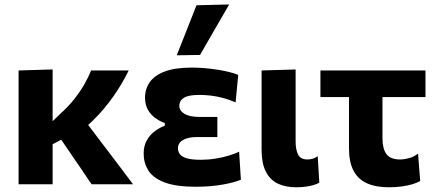

<svg xmlns="http://www.w3.org/2000/svg" viewBox="-20 -808 1911 842"><path d="M198.6 -169V-264.8L248.1 -312.4Q279.6 -340.7 304.7 -372.2Q329.8 -403.7 348.6 -435.9Q367.3 -468.2 379.4 -499H544.4Q534.5 -478.8 521.7 -456Q509 -433.3 493 -408.6Q476.9 -384 457.3 -358.3Q437.7 -332.6 413.9 -306.7Q390 -280.7 361.6 -255.1ZM61.5 0Q61.5 -53.7 61.5 -103.8Q61.5 -154 61.5 -216V-266Q61.5 -314 61.5 -352.9Q61.5 -391.8 61.5 -427.1Q61.5 -462.4 61.5 -499L210.8 -503.5Q210.8 -445.3 210.8 -392.9Q210.8 -340.6 210.8 -296.2Q210.8 -251.8 210.8 -217.6Q210.8 -158.9 210.8 -107.6Q210.8 -56.2 210.8 0ZM381.7 0Q371.4 -15.2 361.3 -29.8Q351.3 -44.3 341.6 -58.9Q331.9 -73.5 321.9 -88Q311.9 -102.4 301.6 -117.5L239 -209.3L342.7 -291.6L431.9 -174Q461.9 -134.5 496.1 -89.4Q530.4 -44.3 563.5 0Z M839.3 11Q750.3 11 700.3 -8.6Q650.3 -28.1 630.1 -61.1Q610 -94.2 610 -134.2Q610 -169.7 624.7 -194.3Q639.5 -218.9 660.9 -234.2Q682.3 -249.6 702.7 -256.4V-268.2Q681.8 -275.8 661.7 -289.9Q641.6 -304.1 628.8 -326.3Q616 -348.5 616 -380.3Q616 -417.7 636.6 -447.4Q657.1 -477.1 702.2 -494.3Q747.2 -511.6 821 -511.6Q849.2 -511.6 878.3 -509.1Q907.5 -506.6 935.1 -502.2Q962.7 -497.8 985.8 -492Q1008.9 -486.2 1024.7 -479.5L1013.2 -358.9Q983.9 -371.8 956.1 -378.9Q928.3 -386.1 902.7 -389Q877.1 -391.8 853.6 -391.8Q807.2 -391.8 786.9 -379.4Q766.5 -366.9 766.5 -343.8Q766.5 -321.9 789.4 -308.6Q812.3 -295.3 852.9 -295.3Q875.3 -295.3 895.2 -295.3Q915.1 -295.3 933.2 -295.3V-207Q912.9 -207 891.4 -207Q869.9 -207 843.4 -207Q805.5 -207 783 -194.2Q760.4 -181.3 760.4 -157.7Q760.4 -141.9 769.9 -130.6Q779.3 -119.3 801.1 -113.3Q822.8 -107.3 859.9 -107.3Q893.6 -107.3 925.3 -112.4Q957 -117.5 983.6 -125.7Q1010.3 -133.8 1028.6 -142.8L1036.4 -20Q1023.1 -14.3 1003.6 -8.9Q984.1 -3.5 959 1Q933.8 5.6 903.9 8.3Q873.9 11 839.3 11ZM755.1 -565.5Q776.9 -620.6 798.6 -675.6Q820.2 -730.5 841.6 -784.9L985 -788.4Q963.1 -750.5 941.5 -713.2Q919.9 -675.9 898.9 -639.5Q878 -603.1 857.4 -567.1Z M1278.1 13.3Q1230.9 13.3 1197.1 -3.4Q1163.2 -20.1 1145.2 -56.6Q1127.2 -93 1127.2 -151.7Q1127.2 -187.5 1127.2 -212.6Q1127.2 -237.7 1127.2 -266Q1127.2 -337.9 1127.2 -391.1Q1127.2 -444.2 1127.2 -499L1276.4 -503.3Q1276.4 -446.9 1276.4 -396Q1276.4 -345.1 1276.4 -302.3Q1276.4 -259.5 1276.4 -226.4V-188.1Q1276.4 -151.2 1287.3 -129.9Q1298.2 -108.7 1328 -108.7Q1339.1 -108.7 1350 -111.5Q1360.9 -114.3 1373.3 -122.8L1380.4 -6.9Q1369.8 -0.6 1353.7 3.9Q1337.6 8.4 1318.4 10.9Q1299.2 13.3 1278.1 13.3Z M1686 13.3Q1627.7 13.3 1588.6 -4.5Q1549.6 -22.3 1530.1 -59.9Q1510.5 -97.6 1510.5 -157.4Q1510.5 -190.2 1510.5 -224Q1510.5 -257.8 1510.5 -294.5Q1510.5 -331.2 1510.5 -372.4Q1510.5 -413.6 1510.5 -461.4H1657.3Q1657.3 -396.4 1657.3 -331.5Q1657.3 -266.6 1657.3 -201.4Q1657.3 -155.8 1674.8 -132.2Q1692.2 -108.7 1734.3 -108.7Q1752.6 -108.7 1774 -114.5Q1795.4 -120.2 1813.3 -134.5L1822.7 -13.9Q1808.3 -6 1787.5 0.2Q1766.6 6.3 1741.1 9.8Q1715.6 13.3 1686 13.3ZM1385.2 -382.2V-499H1845.9V-382.2Q1791 -382.2 1735.8 -382.2Q1680.6 -382.2 1629.2 -382.2H1528.7Z"/></svg>

Font: Commissioner Thin
Style: Regular
Weight: 100
Designer: Kostas Bartsokas
Foundry: Kostas Bartsokas
Version: Version 1.001;gftools[0.9.23]